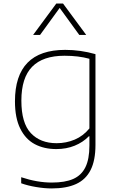

<svg xmlns="http://www.w3.org/2000/svg" viewBox="-20 -828 654 1078"><path d="M99 201V167Q189 197 271 197Q345 197 391 176.8Q437 156.5 459.5 111Q482 65.5 482 -11V-63H479Q446 -29 399.2 -10Q352.5 9 296 9Q227.5 9 175.5 -18.5Q123.5 -46 93.8 -105.8Q64 -165.5 64 -259Q64 -548 346 -548Q432 -548 516 -524V-14Q516 72.5 488.8 126.5Q461.5 180.5 407.2 205.2Q353 230 270 230Q230.5 230 183.5 222.2Q136.5 214.5 99 201ZM482 -107V-498Q421 -515 342 -515Q221 -515 160.5 -453.2Q100 -391.5 100 -263Q100 -137 153.2 -80.5Q206.5 -24 298 -24Q351.5 -24 399.5 -44.2Q447.5 -64.5 482 -107ZM464 -632H425L315 -783.5L205 -632H166L296 -808H334Z"/></svg>

Font: Encode Sans Expanded Thin
Style: Regular
Weight: 250
Width: 7
Designer: Multiple Designers
Foundry: Impallari Type
Version: Version 2.000